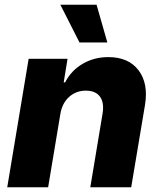

<svg xmlns="http://www.w3.org/2000/svg" viewBox="-20 -795 674 815"><path d="M236.2 -311.1 184.3 0H10.7L101.6 -545.5H266.7L250.4 -445.3H256.4Q282 -495.4 330.6 -524Q379.3 -552.6 440 -552.6Q525.9 -552.6 568.4 -496.3Q610.8 -440 595.2 -347.7L536.9 0H363.3L415.5 -313.6Q422.9 -359 404.5 -384.6Q386 -410.2 344.1 -410.2Q303.3 -410.2 273.6 -383.9Q244 -357.6 236.2 -311.1ZM435.7 -614.7H317.5L236.2 -774.9H389.9Z"/></svg>

Font: Inter UI Extra Bold
Style: Italic
Weight: 800
Italic angle: 9.39999°
Designer: Rasmus Andersson
Foundry: rsms
Version: 3.2;8d6f07862